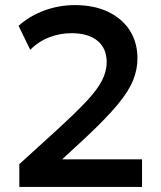

<svg xmlns="http://www.w3.org/2000/svg" viewBox="-20 -735 632 755"><path d="M56 0V-89.5L206.5 -226.5Q277.5 -291.5 320 -336.8Q362.5 -382 381 -418.2Q399.5 -454.5 399.5 -491Q399.5 -545 363.2 -574.8Q327 -604.5 261 -604.5Q215 -604.5 172.8 -588Q130.5 -571.5 99 -539L53 -633.5Q97.5 -673 155 -694Q212.5 -715 274.5 -715Q349 -715 404.2 -689Q459.5 -663 490 -615.8Q520.5 -568.5 520.5 -505Q520.5 -462 503.5 -419.5Q486.5 -377 442.8 -324Q399 -271 319 -196L224.5 -108.5H538.5V0Z"/></svg>

Font: Geologica Thin Roman Medium
Style: Regular
Weight: 500
Version: Version 1.010;gftools[0.9.28]